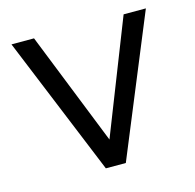

<svg xmlns="http://www.w3.org/2000/svg" viewBox="-79 -569 659 650"><g transform="rotate(-15 250.5 -244.0)"><path d="M215 0 15 -488H94L252 -91L408 -488H486L285 0Z"/></g></svg>

Font: Rosa Sans Light
Style: Regular
Weight: 300
Designer: Pentagram / MCKL
Foundry: Pentagram / MCKL
Version: Version 1.005;September 16, 2019;FontCreator 11.5.0.2425 64-